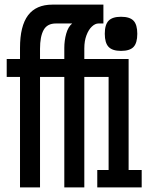

<svg xmlns="http://www.w3.org/2000/svg" viewBox="-20 -810 640 830"><path d="M66.5 -477.5H9V-555H66.5V-603Q66.5 -697.5 101.2 -743.8Q136 -790 206.5 -790H427V-708.5H405.5Q391.5 -708.5 377.2 -695.2Q363 -682 353.8 -657.5Q344.5 -633 344.5 -601V-555H536V-75H592.5V0H400.5V-75H449.5V-477.5H344.5V0H258V-477.5H153V0H66.5ZM258 -555V-603Q258 -634.5 266.2 -664.2Q274.5 -694 292 -708.5H221.5Q184 -708.5 168.5 -680.2Q153 -652 153 -599V-555ZM433 -664Q433 -703.5 449.5 -720.5Q466 -737.5 503 -737.5Q541 -737.5 557.2 -720.5Q573.5 -703.5 573.5 -664Q573.5 -624 557.2 -607Q541 -590 503 -590Q466 -590 449.5 -607.2Q433 -624.5 433 -664Z"/></svg>

Font: JuliaMono SemiBold
Style: Regular
Weight: 600
Monospace: yes
Designer: cormullion
Foundry: corm
Version: Version 0.055; ttfautohint (v1.8.4)